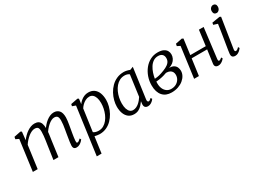

<svg xmlns="http://www.w3.org/2000/svg" viewBox="-49 -1567 3525 2638"><g transform="rotate(-30 1713.5 -248.0)"><path d="M203.5 -555.5 189.5 -426.5Q210 -454.5 235 -479.8Q260 -505 288.2 -524.2Q316.5 -543.5 346.2 -554.5Q376 -565.5 406.5 -565.5Q443.5 -565.5 467.5 -550.8Q491.5 -536 503 -504.8Q514.5 -473.5 514.5 -424Q514.5 -420 514.2 -415.8Q514 -411.5 513.8 -406.8Q513.5 -402 513 -397L500 -411.5Q518.5 -442 542.5 -469.8Q566.5 -497.5 594.2 -519Q622 -540.5 651.8 -553Q681.5 -565.5 712.5 -565.5Q762.5 -565.5 793.8 -532.2Q825 -499 825 -422.5Q825 -400 821 -369.8Q817 -339.5 811.5 -307.2Q806 -275 801 -246Q796.5 -220 791.2 -190.2Q786 -160.5 782 -131.2Q778 -102 776 -77.5Q775 -61 777.5 -52.2Q780 -43.5 788 -43.5Q800 -43.5 812.5 -51.2Q825 -59 843 -76.5L855 -55Q850 -47.5 835 -32Q820 -16.5 797.5 -3.2Q775 10 748 10Q730 10 718.2 3.8Q706.5 -2.5 701 -15.2Q695.5 -28 696 -47.5Q697 -70.5 701.2 -101Q705.5 -131.5 711 -164Q716.5 -196.5 721 -226Q725.5 -254 731.5 -287.2Q737.5 -320.5 741.8 -354.5Q746 -388.5 746 -417.5Q746 -467 730.5 -484.2Q715 -501.5 682 -501.5Q660.5 -501.5 635.8 -489.2Q611 -477 585.8 -455.2Q560.5 -433.5 537.5 -405.5Q514.5 -377.5 497 -346L514.5 -394Q513 -371 509.8 -344.8Q506.5 -318.5 502.8 -292.8Q499 -267 495.5 -244L462.5 0H383L415.5 -223Q420 -252 425 -286.2Q430 -320.5 433.5 -354.8Q437 -389 437 -417.5Q437 -467 423 -484.8Q409 -502.5 372 -502.5Q350 -502.5 324.5 -491.2Q299 -480 273.2 -459.8Q247.5 -439.5 223.8 -413.5Q200 -387.5 181.5 -358L133 0H56.5L121.5 -486.5L72.5 -509.5L79 -544L185 -565.5Z M924 254 1026.5 -494 973 -513 979.5 -544 1090 -565.5 1108.5 -555.5 1098 -474Q1114 -497 1138 -518Q1162 -539 1192.5 -552.2Q1223 -565.5 1258 -565.5Q1314.5 -565.5 1351.2 -538.5Q1388 -511.5 1406 -464Q1424 -416.5 1424 -355Q1424 -308.5 1410.8 -257.8Q1397.5 -207 1371.8 -159.5Q1346 -112 1308.5 -73.5Q1271 -35 1222 -12.5Q1173 10 1114 10Q1095.5 10 1074.8 6.2Q1054 2.5 1035 -1.5L1000 254ZM1043 -61.5Q1059.5 -49 1080.8 -43.2Q1102 -37.5 1125.5 -37.5Q1168.5 -37.5 1203 -57.2Q1237.5 -77 1263.8 -109.8Q1290 -142.5 1307.5 -183.2Q1325 -224 1333.8 -267.5Q1342.5 -311 1342.5 -351Q1342.5 -402.5 1330.2 -437.5Q1318 -472.5 1296 -490.8Q1274 -509 1243.5 -509Q1210.5 -509 1180.8 -493.5Q1151 -478 1128.2 -455Q1105.5 -432 1092 -410Z M1902 -85.5Q1898.5 -61 1905.8 -52.2Q1913 -43.5 1921 -43.5Q1931 -43.5 1941 -50.8Q1951 -58 1965 -71.5L1979 -50Q1975.5 -43.5 1962 -29.2Q1948.5 -15 1927.2 -2.5Q1906 10 1880 10Q1853 10 1837 -5.2Q1821 -20.5 1823 -56.5L1828.5 -98.5Q1810 -72.5 1787 -47.5Q1764 -22.5 1733.2 -6.2Q1702.5 10 1661.5 10Q1609 10 1574 -17Q1539 -44 1521.2 -91Q1503.5 -138 1503.5 -198.5Q1503.5 -245 1516.8 -295.8Q1530 -346.5 1556 -394.5Q1582 -442.5 1620.5 -481.2Q1659 -520 1709.8 -542.8Q1760.5 -565.5 1823 -565.5Q1844 -565.5 1869.8 -559.8Q1895.5 -554 1916.5 -545L1968 -564.5ZM1881.5 -495Q1866.5 -507 1847.8 -512.5Q1829 -518 1807.5 -518Q1764.5 -518 1729.5 -499.8Q1694.5 -481.5 1667.5 -449.8Q1640.5 -418 1622 -377.5Q1603.5 -337 1594 -292.2Q1584.5 -247.5 1584.5 -203.5Q1584.5 -151.5 1596 -116.5Q1607.5 -81.5 1628 -64Q1648.5 -46.5 1675 -46.5Q1703.5 -46.5 1728 -58Q1752.5 -69.5 1772.8 -87.2Q1793 -105 1809 -125Q1825 -145 1836.5 -163Z M2256.5 9Q2211 9 2175.5 -5.2Q2140 -19.5 2115 -47.8Q2090 -76 2076.8 -117.2Q2063.5 -158.5 2063.5 -212.5Q2063.5 -282.5 2085.5 -345.8Q2107.5 -409 2147.2 -458.8Q2187 -508.5 2241 -537Q2295 -565.5 2359.5 -565.5Q2416 -565.5 2449.8 -548.8Q2483.5 -532 2498.5 -505.5Q2513.5 -479 2513.5 -448.5Q2513.5 -415.5 2499.2 -386Q2485 -356.5 2457.8 -334.5Q2430.5 -312.5 2391.5 -301Q2438 -302 2464.5 -285.5Q2491 -269 2502.5 -242.5Q2514 -216 2514 -187Q2514 -150.5 2495.8 -115.5Q2477.5 -80.5 2443.2 -52.2Q2409 -24 2361.5 -7.5Q2314 9 2256.5 9ZM2275.5 -36.5Q2321 -36.5 2354.5 -55.2Q2388 -74 2406.8 -105.2Q2425.5 -136.5 2425.5 -173.5Q2425.5 -199.5 2414.8 -220Q2404 -240.5 2381 -252.5Q2358 -264.5 2321.5 -264.5Q2314 -262.5 2301.8 -258Q2289.5 -253.5 2274 -248.8Q2258.5 -244 2242 -240.5Q2223 -236.5 2198.8 -232.2Q2174.5 -228 2146.5 -227Q2146 -219 2145.8 -211.2Q2145.5 -203.5 2145.5 -196Q2145.5 -151 2161.2 -114.8Q2177 -78.5 2206.5 -57.5Q2236 -36.5 2275.5 -36.5ZM2148 -270.5Q2169 -272 2186.5 -274.2Q2204 -276.5 2221.8 -281Q2239.5 -285.5 2260.5 -292.5Q2307.5 -308 2345.2 -326.8Q2383 -345.5 2405 -372.2Q2427 -399 2427 -438Q2427 -477.5 2404.2 -498.5Q2381.5 -519.5 2341 -519.5Q2297 -519.5 2263.5 -496.8Q2230 -474 2206.8 -437Q2183.5 -400 2169 -356.2Q2154.5 -312.5 2148 -270.5Z M3026 -78Q3024 -60 3027.8 -51.8Q3031.5 -43.5 3037 -43.5Q3046 -43.5 3057.2 -49.2Q3068.5 -55 3082.5 -69L3095 -47Q3090.5 -41 3076.5 -27Q3062.5 -13 3041.5 -1.5Q3020.5 10 2995.5 10Q2978.5 10 2965.8 4Q2953 -2 2946.5 -15.5Q2940 -29 2943 -50L2972 -261H2726.5L2691 0H2615L2680 -485L2633.5 -508L2640 -542.5L2744 -563.5L2765 -552.5L2732.5 -308.5H2978L3009.5 -552H3084.5Z M3264.5 10Q3247.5 10 3234.2 4.2Q3221 -1.5 3214.2 -14.8Q3207.5 -28 3209 -50Q3210.5 -68.5 3216.2 -105Q3222 -141.5 3229.8 -189.2Q3237.5 -237 3246.2 -290Q3255 -343 3263 -395Q3271 -447 3277 -491L3212.5 -511.5L3218 -542.5L3342 -563.5L3362.5 -553.5L3288 -78.5Q3285 -60 3290.5 -51.8Q3296 -43.5 3303 -43.5Q3314 -43.5 3326 -50.5Q3338 -57.5 3355 -76L3368 -55Q3363 -47.5 3348.8 -32Q3334.5 -16.5 3313 -3.2Q3291.5 10 3264.5 10ZM3337 -628Q3314.5 -628 3301.5 -641.8Q3288.5 -655.5 3288.5 -682.5Q3288.5 -712.5 3306.5 -731Q3324.5 -749.5 3348 -749.5Q3368 -749.5 3380.8 -736.2Q3393.5 -723 3393.5 -698Q3393.5 -666 3375.8 -647Q3358 -628 3337 -628Z"/></g></svg>

Font: Merriweather 24pt Light
Style: Italic
Weight: 300
Italic angle: -7.8°
Version: Version 2.101